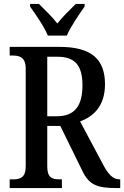

<svg xmlns="http://www.w3.org/2000/svg" viewBox="-20 -951 628 971"><path d="M222 -771H318C337 -816 381 -880 408 -918V-931H363C334 -902 296 -866 270 -832C244 -866 206 -902 177 -931H132V-918C159 -880 204 -816 222 -771ZM29 0H293V-44H281C244 -44 219 -52 219 -109V-314H285L395 -90C430 -15 472 0 569 0H588V-44H584C550 -44 526 -71 498 -125L385 -337C451 -361 511 -413 511 -525C511 -653 441 -714 280 -714H29V-670H46C79 -670 110 -661 110 -604V-109C110 -52 81 -44 46 -44H29ZM267 -363H219V-664H271C360 -664 397 -619 397 -520C397 -417 359 -363 267 -363Z"/></svg>

Font: Noto Serif Devanagari Condensed Medium
Style: Regular
Weight: 500
Width: 3
Designer: Universal Thirst, Indian Type Foundry and the Monotype Design Team
Foundry: Monotype Imaging Inc.
Version: Version 2.004